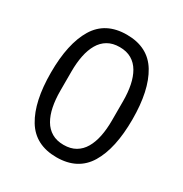

<svg xmlns="http://www.w3.org/2000/svg" viewBox="-168 -839 935 980"><g transform="rotate(30 300.0 -349.0)"><path d="M300 12Q175 12 117.5 -83Q60 -178 60 -349Q60 -520 117.5 -615Q175 -710 300 -710Q425 -710 482.5 -615Q540 -520 540 -349Q540 -178 482.5 -83Q425 12 300 12ZM300 -61Q341 -61 370 -78Q399 -95 417 -126Q435 -157 443.5 -199Q452 -241 452 -292V-406Q452 -457 443.5 -499Q435 -541 417 -572Q399 -603 370 -620Q341 -637 300 -637Q259 -637 230 -620Q201 -603 183 -572Q165 -541 156.5 -499Q148 -457 148 -406V-292Q148 -241 156.5 -199Q165 -157 183 -126Q201 -95 230 -78Q259 -61 300 -61Z"/></g></svg>

Font: IBM Plex Sans Thai Looped
Style: Regular
Weight: 400
Designer: Mike Abbink, Paul van der Laan, Pieter van Rosmalen, Ben Mitchell, Mark Frömberg
Foundry: Bold Monday
Version: Version 1.1